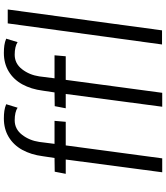

<svg xmlns="http://www.w3.org/2000/svg" viewBox="47 -906 859 993"><g transform="rotate(-90 476.5 -409.5)"><path d="M154 0H82L148 -499H74L85 -556L156 -557L165 -617Q169 -648 177.2 -674.5Q185.5 -701 198 -724Q223 -769 264.5 -794Q306 -819 360 -819Q382 -819 399.5 -816.5Q417 -814 434 -807L416 -748Q405 -755.5 388.5 -759.2Q372 -763 351 -763Q305.5 -763 276 -725Q246.5 -687 239 -636L229 -557H348L343 -499H221ZM493 0H421L487 -499H413L424 -556L495 -557L504 -617Q508 -648 516.2 -674.5Q524.5 -701 537 -724Q562 -769 603.5 -794Q645 -819 699 -819Q721 -819 738.5 -816.5Q756 -814 773 -807L755 -748Q744 -755.5 727.5 -759.2Q711 -763 690 -763Q644.5 -763 615 -725Q585.5 -687 578 -636L568 -557H687L682 -499H560ZM816 -1H743L852 -799H924Z"/></g></svg>

Font: Merriweather Sans Variable Regular
Style: Italic
Weight: 300
Italic angle: -8°
Designer: Eben Sorkin
Foundry: Eben Sorkin
Version: Version 2.001